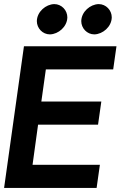

<svg xmlns="http://www.w3.org/2000/svg" viewBox="-33 -918 590 938"><path d="M513 -833C513 -868 485 -898 449 -898C408 -897 365 -861 364 -815C364 -780 392 -750 428 -750C469 -751 512 -787 513 -833ZM296 -833C296 -868 268 -898 232 -898C191 -897 148 -861 147 -815C147 -780 175 -750 211 -750C252 -751 295 -787 296 -833ZM-13 0H439L455 -113H126L153 -309H446L462 -422H169L191 -579H520L536 -692H84Z"/></svg>

Font: Cantarell
Style: BoldOblique
Weight: 700
Italic angle: -8°
Designer: Dave Crossland
Version: Version 0.024